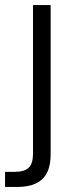

<svg xmlns="http://www.w3.org/2000/svg" viewBox="-46 -522 285 762"><path d="M-26 220V160H12Q51 160 68 143.5Q85 127 85 88V-502H155V91Q155 135 140.5 163.5Q126 192 96.5 206Q67 220 23 220Z"/></svg>

Font: DM Sans 16pt Light
Style: Regular
Weight: 300
Version: Version 4.004;gftools[0.9.30]